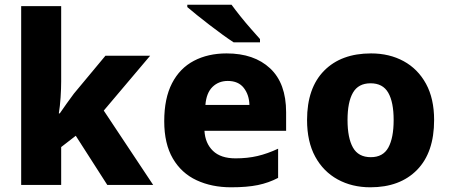

<svg xmlns="http://www.w3.org/2000/svg" viewBox="-20 -786 1910 816"><path d="M240 -440Q240 -410 237.5 -372Q235 -334 230 -304H234Q245 -320 263 -345.5Q281 -371 294 -388L428 -549H618L421 -316L631 0H436L302 -209L240 -161V0H70V-760H240Z M943 -559Q1060 -559 1128 -495.5Q1196 -432 1196 -309V-230H849Q852 -177 885 -145Q918 -113 981 -113Q1032 -113 1074.5 -123Q1117 -133 1162 -154V-30Q1122 -9 1076 0.5Q1030 10 962 10Q880 10 815.5 -20Q751 -50 714.5 -112.5Q678 -175 678 -271Q678 -368 711 -432Q744 -496 804 -527.5Q864 -559 943 -559ZM948 -442Q909 -442 883 -416.5Q857 -391 853 -340H1040Q1039 -383 1016 -412.5Q993 -442 948 -442ZM964 -766Q980 -744 1002 -716.5Q1024 -689 1046.5 -663.5Q1069 -638 1085 -620V-606H973Q953 -619 926 -638.5Q899 -658 870.5 -680Q842 -702 817 -722Q792 -742 776 -756V-766Z M1825 -276Q1825 -138 1752.5 -64Q1680 10 1554 10Q1476 10 1415 -23.5Q1354 -57 1319.5 -120.5Q1285 -184 1285 -276Q1285 -412 1357.5 -485.5Q1430 -559 1557 -559Q1635 -559 1695.5 -526Q1756 -493 1790.5 -430Q1825 -367 1825 -276ZM1457 -276Q1457 -200 1480 -159Q1503 -118 1556 -118Q1608 -118 1630.5 -159Q1653 -200 1653 -276Q1653 -352 1630 -392Q1607 -432 1555 -432Q1503 -432 1480 -392Q1457 -352 1457 -276Z"/></svg>

Font: Noto Sans Meetei Mayek ExtraBold
Style: Regular
Weight: 800
Designer: Monotype Design Team and Neelakash Kshetrimayum
Foundry: Monotype Imaging Inc.
Version: Version 2.002; ttfautohint (v1.8.4.7-5d5b)